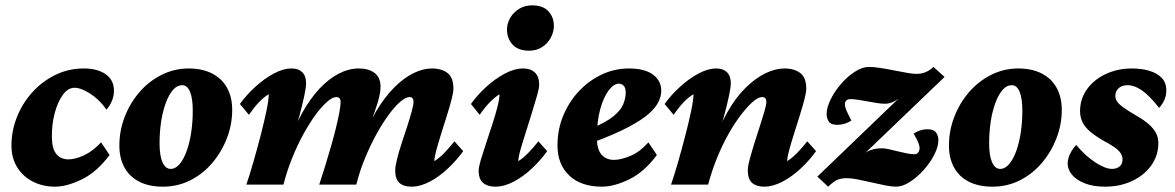

<svg xmlns="http://www.w3.org/2000/svg" viewBox="-20 -700 4455 728"><path d="M262.7 -367.2Q237.3 -367.2 217.8 -339.8Q198.2 -312.5 187 -269.5Q175.8 -226.6 176.8 -177.7Q177.7 -133.8 194.8 -114.7Q211.9 -95.7 239.3 -95.7Q264.6 -95.7 297.9 -110.8Q331.1 -126 363.3 -160.2L395.5 -112.3Q347.7 -47.9 290.5 -20Q233.4 7.8 188.5 7.8Q142.6 7.8 105 -11.2Q67.4 -30.3 45.4 -65.4Q23.4 -100.6 23.4 -148.4Q23.4 -203.1 43.9 -255.4Q64.5 -307.6 101.6 -349.1Q138.7 -390.6 189 -415.5Q239.3 -440.4 297.9 -440.4Q349.6 -440.4 380.9 -418.5Q412.1 -396.5 412.1 -355.5Q412.1 -335.9 404.3 -317.4Q396.5 -298.8 383.8 -284.2Q357.4 -322.3 322.3 -344.7Q287.1 -367.2 262.7 -367.2Z M597.7 7.8Q544.9 7.8 507.8 -11.2Q470.7 -30.3 451.7 -65.4Q432.6 -100.6 432.6 -148.4Q432.6 -204.1 452.6 -256.3Q472.7 -308.6 508.3 -350.1Q543.9 -391.6 592.3 -416Q640.6 -440.4 695.3 -440.4Q747.1 -440.4 784.2 -421.4Q821.3 -402.3 840.8 -367.2Q860.4 -332 860.4 -283.2Q860.4 -227.5 840.3 -175.8Q820.3 -124 784.7 -82Q749 -40 701.2 -16.1Q653.3 7.8 597.7 7.8ZM627 -59.6Q645.5 -59.6 661.1 -78.1Q676.8 -96.7 688 -127.9Q699.2 -159.2 705.1 -198.7Q710.9 -238.3 710.9 -280.3Q710.9 -326.2 700.7 -351.6Q690.4 -377 670.9 -377Q651.4 -377 635.7 -358.9Q620.1 -340.8 608.4 -309.1Q596.7 -277.3 590.8 -237.8Q585 -198.2 585 -156.2Q585 -109.4 596.2 -84.5Q607.4 -59.6 627 -59.6Z M1540 7.8Q1510.7 7.8 1494.6 -6.3Q1478.5 -20.5 1478.5 -53.7Q1478.5 -69.3 1485.4 -96.7Q1492.2 -124 1502.9 -156.7Q1513.7 -189.5 1523.9 -220.7Q1534.2 -252 1541 -277.3Q1547.9 -302.7 1547.9 -313.5Q1547.9 -332 1533.2 -332Q1518.6 -332 1498 -314.5Q1477.5 -296.9 1454.1 -265.1Q1430.7 -233.4 1407.7 -191.9Q1384.8 -150.4 1364.3 -101.1Q1343.8 -51.8 1331.1 0H1190.4Q1201.2 -32.2 1212.4 -68.8Q1223.6 -105.5 1234.4 -142.6Q1245.1 -179.7 1253.4 -213.4Q1261.7 -247.1 1266.6 -272.9Q1271.5 -298.8 1271.5 -313.5Q1271.5 -332 1254.9 -332Q1241.2 -332 1220.2 -314Q1199.2 -295.9 1175.8 -263.7Q1152.3 -231.4 1129.4 -189.5Q1106.4 -147.5 1086.9 -98.6Q1067.4 -49.8 1054.7 0H914.1Q926.8 -37.1 940.9 -86.4Q955.1 -135.7 968.3 -186.5Q981.4 -237.3 990.2 -279.3Q999 -321.3 999 -342.8Q979.5 -331.1 961.4 -312Q943.4 -293 923.8 -264.6L889.6 -305.7Q914.1 -339.8 947.8 -370.6Q981.4 -401.4 1017.6 -420.9Q1053.7 -440.4 1085.9 -440.4Q1111.3 -440.4 1126 -426.3Q1140.6 -412.1 1140.6 -383.8Q1140.6 -370.1 1133.8 -336.9Q1127 -303.7 1113.8 -255.4Q1100.6 -207 1080.1 -145.5H1073.2Q1094.7 -215.8 1125 -270.5Q1155.3 -325.2 1190.9 -363.3Q1226.6 -401.4 1264.6 -420.9Q1302.7 -440.4 1340.8 -440.4Q1377.9 -440.4 1400.4 -423.3Q1422.9 -406.2 1422.9 -371.1Q1422.9 -347.7 1412.6 -313Q1402.3 -278.3 1385.7 -235.8Q1369.1 -193.4 1346.7 -145.5H1342.8Q1372.1 -220.7 1405.3 -276.4Q1438.5 -332 1474.6 -368.2Q1510.7 -404.3 1547.4 -422.4Q1584 -440.4 1617.2 -440.4Q1655.3 -440.4 1677.2 -422.9Q1699.2 -405.3 1699.2 -364.3Q1699.2 -349.6 1691.9 -321.8Q1684.6 -293.9 1673.8 -259.8Q1663.1 -225.6 1652.3 -191.4Q1641.6 -157.2 1634.3 -130.4Q1627 -103.5 1627 -88.9Q1645.5 -100.6 1664.6 -120.1Q1683.6 -139.6 1703.1 -164.1L1736.3 -127Q1711.9 -92.8 1678.7 -61.5Q1645.5 -30.3 1609.4 -11.2Q1573.2 7.8 1540 7.8Z M1858.4 7.8Q1829.1 7.8 1812 -6.3Q1794.9 -20.5 1794.9 -52.7Q1794.9 -66.4 1803.2 -94.2Q1811.5 -122.1 1823.2 -157.2Q1835 -192.4 1846.7 -228.5Q1858.4 -264.6 1866.2 -294.9Q1874 -325.2 1874 -342.8Q1855.5 -331.1 1836.9 -312Q1818.4 -293 1798.8 -264.6L1765.6 -305.7Q1790 -339.8 1823.7 -370.6Q1857.4 -401.4 1894 -420.9Q1930.7 -440.4 1963.9 -440.4Q1992.2 -440.4 2008.3 -424.8Q2024.4 -409.2 2024.4 -378.9Q2024.4 -365.2 2016.1 -336.9Q2007.8 -308.6 1996.6 -271.5Q1985.4 -234.4 1973.6 -198.2Q1961.9 -162.1 1953.6 -132.8Q1945.3 -103.5 1945.3 -88.9Q1963.9 -100.6 1982.9 -120.1Q2002 -139.6 2021.5 -164.1L2054.7 -127Q2030.3 -92.8 1997.1 -61.5Q1963.9 -30.3 1927.7 -11.2Q1891.6 7.8 1858.4 7.8ZM1986.3 -507.8Q1944.3 -507.8 1923.3 -531.2Q1902.3 -554.7 1902.3 -587.9Q1902.3 -611.3 1914.6 -632.3Q1926.8 -653.3 1948.2 -666.5Q1969.7 -679.7 1997.1 -679.7Q2039.1 -679.7 2059.6 -657.2Q2080.1 -634.8 2080.1 -601.6Q2080.1 -579.1 2068.4 -557.1Q2056.6 -535.2 2035.6 -521.5Q2014.6 -507.8 1986.3 -507.8Z M2262.7 7.8Q2182.6 7.8 2138.2 -34.7Q2093.8 -77.1 2093.8 -148.4Q2093.8 -209 2115.7 -261.7Q2137.7 -314.5 2175.3 -354.5Q2212.9 -394.5 2261.7 -417.5Q2310.5 -440.4 2364.3 -440.4Q2424.8 -440.4 2456.1 -417Q2487.3 -393.6 2487.3 -355.5Q2487.3 -336.9 2477.5 -315.4Q2467.8 -293.9 2441.4 -270Q2415 -246.1 2363.8 -218.8Q2312.5 -191.4 2228.5 -160.2V-215.8Q2279.3 -237.3 2306.2 -259.3Q2333 -281.2 2342.8 -304.2Q2352.5 -327.1 2352.5 -349.6Q2352.5 -366.2 2345.2 -374.5Q2337.9 -382.8 2326.2 -382.8Q2307.6 -382.8 2288.1 -357.4Q2268.6 -332 2255.9 -286.1Q2243.2 -240.2 2243.2 -177.7Q2243.2 -133.8 2260.7 -113.8Q2278.3 -93.8 2307.6 -93.8Q2333 -93.8 2369.1 -108.4Q2405.3 -123 2438.5 -160.2L2470.7 -112.3Q2422.9 -47.9 2365.7 -20Q2308.6 7.8 2262.7 7.8Z M2877.9 7.8Q2848.6 7.8 2832 -6.3Q2815.4 -20.5 2815.4 -53.7Q2815.4 -69.3 2822.8 -96.7Q2830.1 -124 2840.3 -156.7Q2850.6 -189.5 2860.8 -220.7Q2871.1 -252 2878.4 -277.3Q2885.7 -302.7 2885.7 -313.5Q2885.7 -332 2870.1 -332Q2855.5 -332 2835 -314.5Q2814.5 -296.9 2790 -265.1Q2765.6 -233.4 2742.2 -191.9Q2718.8 -150.4 2698.7 -101.1Q2678.7 -51.8 2665 0H2524.4Q2537.1 -37.1 2551.3 -86.4Q2565.4 -135.7 2578.6 -186.5Q2591.8 -237.3 2600.6 -279.3Q2609.4 -321.3 2609.4 -342.8Q2589.8 -331.1 2571.8 -312Q2553.7 -293 2534.2 -264.6L2500 -305.7Q2524.4 -339.8 2558.1 -370.6Q2591.8 -401.4 2627.9 -420.9Q2664.1 -440.4 2696.3 -440.4Q2721.7 -440.4 2736.3 -426.3Q2751 -412.1 2751 -383.8Q2751 -370.1 2744.1 -336.9Q2737.3 -303.7 2724.1 -255.4Q2710.9 -207 2690.4 -145.5H2683.6Q2706.1 -218.8 2737.8 -274.4Q2769.5 -330.1 2806.6 -366.7Q2843.8 -403.3 2881.8 -421.9Q2919.9 -440.4 2954.1 -440.4Q2992.2 -440.4 3014.6 -422.9Q3037.1 -405.3 3037.1 -364.3Q3037.1 -349.6 3029.8 -321.8Q3022.5 -293.9 3011.7 -259.8Q3001 -225.6 2990.2 -191.4Q2979.5 -157.2 2972.2 -130.4Q2964.8 -103.5 2964.8 -88.9Q2983.4 -100.6 3002.4 -120.1Q3021.5 -139.6 3041 -164.1L3074.2 -127Q3049.8 -92.8 3016.6 -61.5Q2983.4 -30.3 2946.8 -11.2Q2910.2 7.8 2877.9 7.8Z M3232.4 -92.8 3228.5 -96.7Q3242.2 -108.4 3265.1 -123Q3288.1 -137.7 3323.2 -137.7Q3335 -137.7 3350.1 -134.3Q3365.2 -130.9 3382.8 -126.5Q3400.4 -122.1 3417 -118.7Q3433.6 -115.2 3448.2 -115.2Q3457 -115.2 3461.9 -122.6Q3466.8 -129.9 3466.8 -138.7Q3466.8 -144.5 3463.4 -155.3Q3460 -166 3444.3 -193.4Q3455.1 -201.2 3468.8 -205.6Q3482.4 -210 3496.1 -210Q3520.5 -210 3529.3 -197.3Q3538.1 -184.6 3538.1 -168.9Q3538.1 -144.5 3522.9 -114.3Q3507.8 -84 3482.9 -56.2Q3458 -28.3 3430.2 -10.3Q3402.3 7.8 3377 7.8Q3361.3 7.8 3336.4 2.9Q3311.5 -2 3284.7 -8.3Q3257.8 -14.6 3232.9 -19.5Q3208 -24.4 3191.4 -24.4Q3172.9 -24.4 3158.2 -19.5Q3143.6 -14.6 3120.1 7.8L3079.1 -30.3L3408.2 -346.7L3409.2 -342.8Q3395.5 -331.1 3376 -318.8Q3356.4 -306.6 3335.9 -306.6Q3321.3 -306.6 3303.7 -309.6Q3286.1 -312.5 3267.6 -315.9Q3249 -319.3 3232.4 -321.8Q3215.8 -324.2 3204.1 -324.2Q3195.3 -324.2 3189.5 -319.3Q3183.6 -314.5 3183.6 -305.7Q3183.6 -294.9 3188.5 -283.2Q3193.4 -271.5 3208 -243.2Q3197.3 -235.4 3183.1 -231Q3168.9 -226.6 3155.3 -226.6Q3130.9 -226.6 3122.6 -238.8Q3114.3 -251 3114.3 -267.6Q3114.3 -292 3129.4 -322.8Q3144.5 -353.5 3168.9 -381.8Q3193.4 -410.2 3221.7 -428.2Q3250 -446.3 3275.4 -446.3Q3292 -446.3 3317.4 -442.4Q3342.8 -438.5 3369.6 -433.1Q3396.5 -427.7 3419.4 -423.8Q3442.4 -419.9 3453.1 -419.9Q3473.6 -419.9 3489.3 -426.3Q3504.9 -432.6 3519.5 -446.3L3561.5 -408.2Z M3743.2 7.8Q3690.4 7.8 3653.3 -11.2Q3616.2 -30.3 3597.2 -65.4Q3578.1 -100.6 3578.1 -148.4Q3578.1 -204.1 3598.1 -256.3Q3618.2 -308.6 3653.8 -350.1Q3689.5 -391.6 3737.8 -416Q3786.1 -440.4 3840.8 -440.4Q3892.6 -440.4 3929.7 -421.4Q3966.8 -402.3 3986.3 -367.2Q4005.9 -332 4005.9 -283.2Q4005.9 -227.5 3985.8 -175.8Q3965.8 -124 3930.2 -82Q3894.5 -40 3846.7 -16.1Q3798.8 7.8 3743.2 7.8ZM3772.5 -59.6Q3791 -59.6 3806.6 -78.1Q3822.3 -96.7 3833.5 -127.9Q3844.7 -159.2 3850.6 -198.7Q3856.4 -238.3 3856.4 -280.3Q3856.4 -326.2 3846.2 -351.6Q3835.9 -377 3816.4 -377Q3796.9 -377 3781.2 -358.9Q3765.6 -340.8 3753.9 -309.1Q3742.2 -277.3 3736.3 -237.8Q3730.5 -198.2 3730.5 -156.2Q3730.5 -109.4 3741.7 -84.5Q3752.9 -59.6 3772.5 -59.6Z M4169.9 7.8Q4126 7.8 4094.2 -4.4Q4062.5 -16.6 4045.4 -36.6Q4028.3 -56.6 4028.3 -79.1Q4028.3 -98.6 4037.6 -117.2Q4046.9 -135.7 4060.5 -150.4Q4094.7 -109.4 4132.8 -84.5Q4170.9 -59.6 4196.3 -59.6Q4212.9 -59.6 4224.6 -68.4Q4236.3 -77.1 4236.3 -96.7Q4236.3 -112.3 4222.7 -127.4Q4209 -142.6 4163.1 -167Q4132.8 -184.6 4113.3 -201.2Q4093.8 -217.8 4084.5 -236.8Q4075.2 -255.9 4075.2 -278.3Q4075.2 -325.2 4101.6 -361.8Q4127.9 -398.4 4172.9 -419.4Q4217.8 -440.4 4271.5 -440.4Q4308.6 -440.4 4337.9 -431.6Q4367.2 -422.9 4384.8 -404.8Q4402.3 -386.7 4402.3 -357.4Q4402.3 -336.9 4394.5 -320.3Q4386.7 -303.7 4375 -291Q4337.9 -337.9 4309.6 -357.4Q4281.2 -377 4255.9 -377Q4233.4 -377 4221.2 -365.2Q4209 -353.5 4209 -336.9Q4209 -326.2 4214.8 -316.4Q4220.7 -306.6 4237.8 -293.9Q4254.9 -281.2 4290 -260.7Q4319.3 -244.1 4337.4 -227.5Q4355.5 -210.9 4363.8 -194.3Q4372.1 -177.7 4372.1 -157.2Q4372.1 -110.4 4345.2 -72.8Q4318.4 -35.2 4272.5 -13.7Q4226.6 7.8 4169.9 7.8Z"/></svg>

Font: Crimson Pro ExtraBold
Style: Italic
Weight: 800
Italic angle: -12°
Designer: Jacques Le Bailly
Foundry: Baron von Fonthausen
Version: Version 1.003